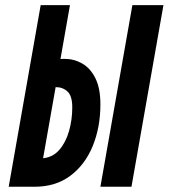

<svg xmlns="http://www.w3.org/2000/svg" viewBox="-20 -713 644 733"><path d="M13.2 0 135.3 -693.4H247.1L210.9 -487.8Q218.8 -488.3 226.1 -488.3Q262.7 -488.3 293.9 -470.5Q325.2 -452.6 344.2 -414.3Q363.3 -376 363.3 -314.5Q363.3 -227.1 334 -155.5Q304.7 -84 248.5 -42Q192.4 0 111.3 0ZM363.3 0 485.4 -693.4H604L481.9 0ZM144.5 -108.9Q182.6 -112.8 207.3 -141.8Q231.9 -170.9 243.9 -213.9Q255.9 -256.8 255.9 -303.2Q255.9 -346.7 237.8 -363.5Q219.7 -380.4 192.4 -380.4Z"/></svg>

Font: CaskaydiaCove NFP SemiBold
Style: Italic
Weight: 600
Italic angle: -10°
Designer: Aaron Bell
Foundry: Saja Typeworks
Version: Version 2111.001; VTT 6.35;Nerd Fonts 3.1.1